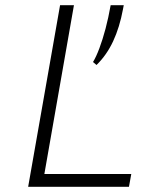

<svg xmlns="http://www.w3.org/2000/svg" viewBox="-20 -720 560 740"><path d="M88.5 0 211.5 -700H265L151 -49.5H486L477 0ZM352 -469.5 338.5 -481Q350.5 -500.5 363 -533.8Q375.5 -567 386.8 -609.5Q398 -652 406.5 -700H457L454 -684.5Q441 -614.5 416 -561Q391 -507.5 352 -469.5Z"/></svg>

Font: Overpass ExtraLight
Style: Italic
Weight: 250
Italic angle: -10°
Designer: Delve Withrington, Dave Bailey, Thomas Jockin
Foundry: Delve Fonts LLC
Version: Version 4.000